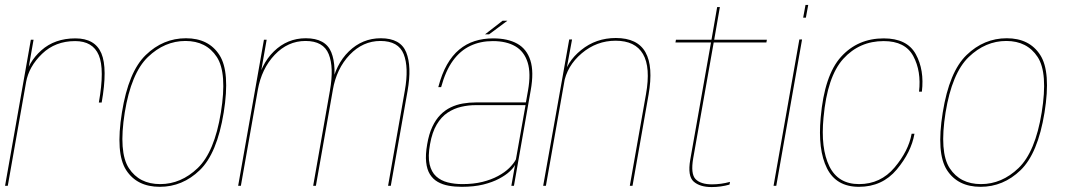

<svg xmlns="http://www.w3.org/2000/svg" viewBox="-24 -753 4314 778"><path d="M376.5 -337.5H388Q412.5 -476 386.8 -536.8Q361 -597.5 281.5 -597.5Q198 -597.5 143.5 -549Q89 -500.5 77.5 -434.5L81.5 -419.5Q93 -483.5 146.5 -535Q200 -586.5 280.5 -586.5Q352 -586.5 376.2 -529.5Q400.5 -472.5 376.5 -337.5ZM-3.5 0H7.5L89 -461.5L112 -592H101Z M623.5 4Q715.5 4 785.5 -63.5Q855.5 -131 882.5 -297Q909 -462 865.2 -530Q821.5 -598 729.5 -598Q637 -598 566.8 -530.2Q496.5 -462.5 470 -297Q443.5 -131.5 487.2 -63.8Q531 4 623.5 4ZM625 -7Q540.5 -7 498.2 -71.5Q456 -136 481.5 -297Q507.5 -456.5 575.2 -521.8Q643 -587 727.5 -587Q812 -587 854.5 -522.2Q897 -457.5 871 -297Q845 -137 777.2 -72Q709.5 -7 625 -7Z M941 0H952L1037 -481L1056.5 -592H1045.5ZM1245 0H1256L1324 -384.5Q1341.5 -484 1318.5 -541Q1295.5 -598 1215 -598Q1140.5 -598 1086 -545Q1031.5 -492 1015.5 -402L1020.5 -388Q1036 -475 1089.2 -531Q1142.5 -587 1214 -587Q1286.5 -587 1308 -533.5Q1329.5 -480 1313 -386.5ZM1548.5 0H1559.5L1627.5 -384.5Q1645 -484 1622 -541Q1599 -598 1519 -598Q1444.5 -598 1389.8 -545Q1335 -492 1319 -402L1324.5 -388Q1339.5 -475 1393 -531Q1446.5 -587 1517.5 -587Q1590.5 -587 1611.8 -533.5Q1633 -480 1616.5 -386.5Z M1847 4Q1896.5 4 1934 -5.2Q1971.5 -14.5 1998.2 -28.8Q2025 -43 2041 -58Q2057 -73 2063 -85L2048 0H2058.5L2126.5 -387Q2140 -462 2125.2 -508.2Q2110.5 -554.5 2072 -576Q2033.5 -597.5 1974.5 -597.5Q1934 -597.5 1899.5 -586.5Q1865 -575.5 1836.8 -552Q1808.5 -528.5 1787.2 -491Q1766 -453.5 1752 -400H1763.5Q1781.5 -466 1811.2 -507Q1841 -548 1881.8 -567.2Q1922.5 -586.5 1973 -586.5Q2028 -586.5 2064 -565.5Q2100 -544.5 2114 -500.2Q2128 -456 2115.5 -386L2107 -338H1904.5Q1877 -338 1851.2 -333.5Q1825.5 -329 1802.5 -318Q1779.5 -307 1760.5 -287.8Q1741.5 -268.5 1727.8 -239.2Q1714 -210 1707 -168.5Q1699.5 -126 1702.8 -96Q1706 -66 1718.2 -46.5Q1730.5 -27 1749.8 -16Q1769 -5 1793.8 -0.5Q1818.5 4 1847 4ZM1849.5 -7Q1817.5 -7 1790 -14Q1762.5 -21 1743.2 -38.5Q1724 -56 1716.8 -87.5Q1709.5 -119 1718.5 -168.5Q1727 -217 1745.5 -248.2Q1764 -279.5 1789.8 -296.5Q1815.5 -313.5 1844.8 -320.2Q1874 -327 1904 -327H2105.5L2066.5 -107Q2057.5 -90 2039.5 -72.2Q2021.5 -54.5 1994.2 -39.8Q1967 -25 1931 -16Q1895 -7 1849.5 -7ZM1941.5 -614H1958L2032 -669H2012.5Z M2177 0H2188L2270 -463.5L2294 -593H2282.5ZM2528 0H2539L2604 -369Q2624 -483.5 2591.5 -541.2Q2559 -599 2471.5 -599Q2391 -599 2330.8 -550.2Q2270.5 -501.5 2259 -436.5L2260.5 -413.5Q2273 -486 2333.2 -537Q2393.5 -588 2470.5 -588Q2550 -588 2581.5 -534Q2613 -480 2593.5 -371Z M2859.5 5Q2897 5 2932 -5L2934 -16Q2897.5 -6 2861.5 -6Q2815 -6 2794.5 -27.2Q2774 -48.5 2785 -112L2868 -581H3081.5L3083.5 -592H2870L2893 -724.5H2882L2859 -592H2715L2713 -581H2857L2773 -106Q2761.5 -39.5 2786.8 -17.2Q2812 5 2859.5 5Z M3110.5 0H3121.5L3226 -593H3215ZM3240 -733 3230.5 -681.5H3241.5L3251 -733Z M3456.5 4Q3551 4 3609.8 -66.2Q3668.5 -136.5 3681.5 -211H3670Q3657.5 -141.5 3600.8 -74.2Q3544 -7 3457 -7Q3372 -7 3336.5 -79.5Q3301 -152 3313 -276.5Q3328 -443 3393.2 -514.8Q3458.5 -586.5 3557 -586.5Q3644 -586.5 3676.8 -525.5Q3709.5 -464.5 3700 -381.5H3711.5Q3722 -469.5 3686.8 -533.5Q3651.5 -597.5 3557 -597.5Q3452 -597.5 3384.2 -523Q3316.5 -448.5 3301.5 -276.5Q3289.5 -146 3327 -71Q3364.5 4 3456.5 4Z M3949.5 4Q4041.5 4 4111.5 -63.5Q4181.5 -131 4208.5 -297Q4235 -462 4191.2 -530Q4147.5 -598 4055.5 -598Q3963 -598 3892.8 -530.2Q3822.5 -462.5 3796 -297Q3769.5 -131.5 3813.2 -63.8Q3857 4 3949.5 4ZM3951 -7Q3866.5 -7 3824.2 -71.5Q3782 -136 3807.5 -297Q3833.5 -456.5 3901.2 -521.8Q3969 -587 4053.5 -587Q4138 -587 4180.5 -522.2Q4223 -457.5 4197 -297Q4171 -137 4103.2 -72Q4035.5 -7 3951 -7Z"/></svg>

Font: Anybody UltraCondensed Thin Thin
Style: Italic
Weight: 250
Italic angle: -10°
Version: Version 1.111